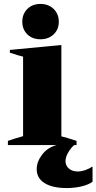

<svg xmlns="http://www.w3.org/2000/svg" viewBox="-20 -735 489 973"><path d="M93 -625Q93 -664 118.5 -689.5Q144 -715 185 -715Q226 -715 252 -689.5Q278 -664 278 -625Q278 -586 252 -561Q226 -536 185 -536Q144 -536 118.5 -561Q93 -586 93 -625ZM449 109V186Q429 201 393.5 209.5Q358 218 318 218Q246 218 206 193Q166 168 166 122Q166 85 193.5 48.5Q221 12 268 0H20V-21Q51 -32 97 -45V-448Q78 -452 30 -468V-482L291 -507V-44Q314 -39 368 -21V0H356Q339 15 325.5 38Q312 61 312 82Q312 104 329 119Q346 134 374 134Q409 134 449 109Z"/></svg>

Font: Trirong Black
Style: Regular
Weight: 900
Designer: Katatrad Team
Foundry: CadsonDemak
Version: Version 1.001